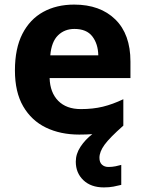

<svg xmlns="http://www.w3.org/2000/svg" viewBox="-20 -576 631 836"><path d="M413 111Q413 131 424 141Q435 151 452 151Q468 151 483 148Q498 145 508 142V229Q492 233 474 236.5Q456 240 432 240Q376 240 343 208.5Q310 177 310 128Q310 94 330.5 63Q351 32 382 8Q356 10 325 10Q243 10 180 -20.5Q117 -51 81 -113Q45 -175 45 -269Q45 -365 77.5 -428.5Q110 -492 168 -524Q226 -556 303 -556Q416 -556 482 -491.5Q548 -427 548 -308V-236H196Q198 -173 233.5 -137Q269 -101 332 -101Q385 -101 428 -111.5Q471 -122 517 -144V-29Q457 24 435 54.5Q413 85 413 111ZM304 -450Q261 -450 232.5 -422Q204 -394 199 -335H408Q407 -385 382 -417.5Q357 -450 304 -450Z"/></svg>

Font: Noto Sans Sinhala
Style: Bold
Weight: 700
Designer: Jelle Bosma - Monotype Design Team
Foundry: Monotype Imaging Inc.
Version: Version 2.006; ttfautohint (v1.8.4.7-5d5b)